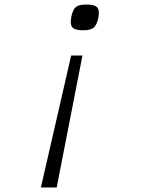

<svg xmlns="http://www.w3.org/2000/svg" viewBox="-20 -648 640 850"><path d="M161 182 295 -402H345L231 182ZM348 -514Q311 -514 300 -527.5Q289 -541 296 -575Q303 -607 316.5 -617.5Q330 -628 363 -628Q399 -628 410.5 -615Q422 -602 415 -567Q408 -536 394 -525Q380 -514 348 -514Z"/></svg>

Font: Victor Mono Thin
Style: Italic
Weight: 100
Italic angle: -12°
Monospace: yes
Designer: Rune Bjørnerås
Version: Version 1.561;gftools[0.9.30]